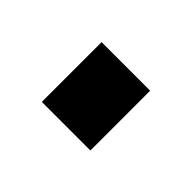

<svg xmlns="http://www.w3.org/2000/svg" viewBox="-44 -236 327 327"><g transform="rotate(45 119.5 -72.0)"><path d="M61 0V-144H178V0Z"/></g></svg>

Font: TitilliumWebSemiBold
Style: Bold
Weight: 600
Version: Version 1.001;PS 57.000;hotconv 1.0.70;makeotf.lib2.5.55311